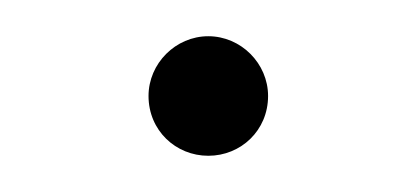

<svg xmlns="http://www.w3.org/2000/svg" viewBox="-20 -83 230 106"><path d="M95 3C113 3 128 -11 128 -30C128 -48 113 -63 95 -63C77 -63 62 -48 62 -30C62 -11 77 3 95 3Z"/></svg>

Font: Talent ExtraLight
Style: Regular
Weight: 200
Designer: Mike Powis
Version: Version 1.001;hotconv 1.0.109;makeotfexe 2.5.65596